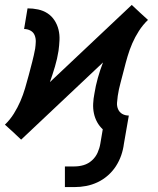

<svg xmlns="http://www.w3.org/2000/svg" viewBox="-24 -554 644 781"><path d="M240 207V123H279Q298 123 316.5 117.5Q335 112 350 98.5Q365 85 373 67Q381 49 384 31L394 -28Q380 -41 371 -57.5Q362 -74 358 -93Q354 -112 355 -132.5Q356 -153 360 -173Q365 -205 374 -237Q383 -269 395 -300L62 14L29 -17L-4 -47Q17 -67 32.5 -92Q48 -117 59 -142.5Q70 -168 78 -195Q86 -222 93 -248.5Q100 -275 107 -302Q114 -329 119 -356Q121 -370 121.5 -384Q122 -398 117 -410.5Q112 -423 100 -429.5Q88 -436 74 -436L88 -520Q110 -520 131 -515.5Q152 -511 169 -500Q186 -489 197.5 -471.5Q209 -454 214 -433.5Q219 -413 218 -391Q217 -369 214 -347Q209 -315 199.5 -283Q190 -251 179 -220L512 -534L545 -503L578 -473Q557 -453 541 -428Q525 -403 514 -377.5Q503 -352 495 -325Q487 -298 480.5 -271.5Q474 -245 466.5 -218Q459 -191 455 -164Q453 -150 452 -136Q451 -122 456.5 -109.5Q462 -97 473.5 -90.5Q485 -84 500 -84L480 31Q477 55 469 78Q461 101 447.5 122Q434 143 414.5 160Q395 177 372.5 187.5Q350 198 326.5 202.5Q303 207 279 207Z"/></svg>

Font: Iosevka SS04 Medium Extended
Style: Italic
Weight: 500
Width: 7
Italic angle: -9°
Monospace: yes
Designer: Belleve Invis
Foundry: Belleve Invis
Version: Version 19.0.0; ttfautohint (v1.8.4)